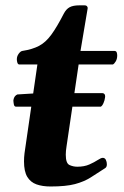

<svg xmlns="http://www.w3.org/2000/svg" viewBox="-20 -673 457 707"><path d="M123.5 -330.1H357.4Q367.2 -329.1 367.2 -317.9Q367.2 -314.9 366.7 -313.5Q365.7 -304.2 361.1 -293.5Q356.4 -282.7 351.1 -280.3H117.7H38.1Q32.2 -280.8 30.8 -289.6Q29.3 -298.3 29.3 -304.2Q30.8 -313.5 34.9 -318.4Q39.1 -323.2 43.9 -325.2ZM166 13.7Q136.2 13.7 114.3 5.9Q92.3 -2 80.3 -22Q68.4 -42 68.4 -78.6Q68.4 -85.4 68.8 -93Q69.3 -100.6 70.3 -108.9L117.7 -435.5H50.8Q45.9 -436 43.9 -442.4Q42 -448.7 42 -454.6Q42 -465.8 48.8 -475.1Q55.7 -484.4 62 -485.4Q99.6 -491.2 124 -504.2Q148.4 -517.1 168.9 -545.2Q189.5 -573.2 214.8 -622.6Q223.6 -639.6 236.6 -646.5Q249.5 -653.3 271.5 -653.3H291.5Q297.9 -653.3 300.8 -649.4Q303.7 -645.5 302.7 -641.6L276.4 -485.4H402.3Q408.2 -484.9 409.9 -479.7Q411.6 -474.6 411.6 -468.8Q411.6 -456.1 406.2 -447Q400.9 -438 395.5 -435.5H269.5L225.1 -134.8Q223.6 -125.5 222.9 -117.9Q222.2 -110.4 222.2 -103.5Q222.2 -71.8 235.8 -65.4Q249.5 -59.1 264.6 -59.1Q290.5 -59.1 309.1 -67.4Q327.6 -75.7 339.8 -83.7Q352.1 -91.8 358.4 -91.8Q366.2 -91.8 369.9 -84.2Q373.5 -76.7 373.5 -67.9Q373.5 -58.1 367.7 -54.2Q337.9 -34.7 313.5 -19.3Q289.1 -3.9 255.9 4.9Q222.7 13.7 166 13.7Z"/></svg>

Font: Gelasio
Style: Bold Italic
Weight: 700
Italic angle: -8.5°
Designer: Eben Sorkin
Foundry: Eben Sorkin
Version: Version 1.008